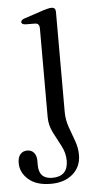

<svg xmlns="http://www.w3.org/2000/svg" viewBox="-67 -503 405 771"><g transform="rotate(-5 135.5 -118.0)"><path d="M187 -49.5Q187 -17 197.5 12.5Q208 42 218.5 70.5Q229 99 229 128.5Q229 175.5 195.5 204.8Q162 234 107 234Q48.5 234 16.8 206Q-15 178 -15 140Q-15 116.5 -4.5 104.5Q6 92.5 23.5 92.5Q40.5 92.5 50.5 104.5Q60.5 116.5 60.5 136.5V154Q60.5 210.5 115 210.5Q178 210 178 146.5Q178 116 162.8 87.2Q147.5 58.5 132.2 28.8Q117 -1 117 -34V-392.5Q117 -411 101 -412.5L59.5 -413Q44.5 -414.5 44.5 -423.5Q44.5 -432.5 61 -437.5L137.5 -463Q160 -470 170.5 -470Q187 -470 187 -452.5Z"/></g></svg>

Font: Fraunces 9pt Light
Style: Regular
Weight: 300
Version: Version 1.000;[0bf87f6ff]